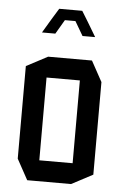

<svg xmlns="http://www.w3.org/2000/svg" viewBox="-52 -744 501 781"><g transform="rotate(5 199.0 -353.0)"><path d="M89 0 43 -84V-462L130 -508H309L355 -424V-46L268 0ZM131 -423V-85H267V-423ZM131 -662 158 -706H252L279 -662L313 -605V-604H262L228 -662H185L151 -604H97V-605Z"/></g></svg>

Font: Foldit Thin
Style: Regular
Weight: 400
Version: Version 1.003